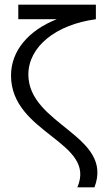

<svg xmlns="http://www.w3.org/2000/svg" viewBox="-20 -582 464 819"><path d="M310 217H383C467 -4 101 -49 101 -264C101 -382 217 -477 389 -500V-562H58V-500H222C101 -452 27 -365 27 -260C27 -11 394 22 310 217Z"/></svg>

Font: Non Bureau Light
Style: Regular
Weight: 300
Designer: Jona Saucedo
Foundry: Non Foundry
Version: Version 1.000;FEAKit 1.0